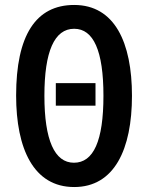

<svg xmlns="http://www.w3.org/2000/svg" viewBox="-20 -744 610 774"><path d="M512 -358C512 -573 442 -724 279 -724C124 -724 45 -601 45 -359C45 -145 115 10 279 10C441 10 512 -142 512 -358ZM159 -358C159 -536 199 -628 279 -628C357 -628 397 -539 397 -358C397 -176 357 -88 278 -88C200 -88 159 -179 159 -358ZM365 -409H205V-318H365Z"/></svg>

Font: Noto Sans Display Condensed Medium
Style: Regular
Weight: 500
Width: 3
Designer: Monotype Design Team
Foundry: Monotype Imaging Inc.
Version: Version 1.900